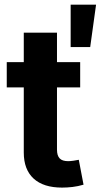

<svg xmlns="http://www.w3.org/2000/svg" viewBox="-20 -820 481 847"><path d="M333.7 -545.9V-434.3H9.8V-545.9ZM84.9 -675.8H231.4V-159.8Q231.4 -133.7 243 -121.4Q254.6 -109 281.1 -109Q289.6 -109 304.7 -111.1Q319.7 -113.2 327.6 -115.1L348.5 -5.3Q324 2 300 4.8Q275.9 7.6 253.8 7.6Q171.7 7.6 128.3 -32.2Q84.9 -72.1 84.9 -146.9ZM291.7 -612.3V-799.5H403.8L377.9 -612.3Z"/></svg>

Font: Adwaita Sans
Style: Regular
Weight: 400
Designer: Rasmus Andersson
Foundry: rsms
Version: Version 4.001;git-9221beed3